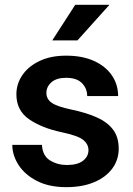

<svg xmlns="http://www.w3.org/2000/svg" viewBox="-20 -770 554 800"><path d="M348.6 -144.5Q348.6 -168.9 327.1 -186.8Q305.7 -204.6 236.3 -219.2Q153.8 -236.8 101.1 -273.2Q48.3 -309.6 48.3 -377Q48.3 -420.4 73.2 -457Q98.1 -493.7 144.8 -515.9Q191.4 -538.1 255.9 -538.1Q323.2 -538.1 371.6 -516.1Q419.9 -494.1 446 -456.1Q472.2 -418 472.2 -369.6H343.3Q343.3 -400.9 321.8 -423.3Q300.3 -445.8 255.4 -445.8Q215.3 -445.8 194.3 -427.2Q173.3 -408.7 173.3 -382.8Q173.3 -357.4 195.3 -341.8Q217.3 -326.2 277.3 -313.5Q335.9 -301.3 380.4 -282.2Q424.8 -263.2 449.7 -231.7Q474.6 -200.2 474.6 -150.4Q474.6 -104 447.8 -67.6Q420.9 -31.2 371.8 -10.7Q322.8 9.8 256.3 9.8Q183.6 9.8 133.3 -16.4Q83 -42.5 57.1 -83Q31.2 -123.5 31.2 -166.5H154.8Q157.2 -120.6 188.5 -101.6Q219.7 -82.5 258.8 -82.5Q302.7 -82.5 325.7 -100.1Q348.6 -117.7 348.6 -144.5ZM197.8 -601.6 293.5 -750H436L302.7 -601.6Z"/></svg>

Font: Vazirmatn RD UI FD SemiBold
Style: Regular
Weight: 600
Designer: Saber Rastikerdar
Foundry: Saber Rastikerdar
Version: Version 33.003